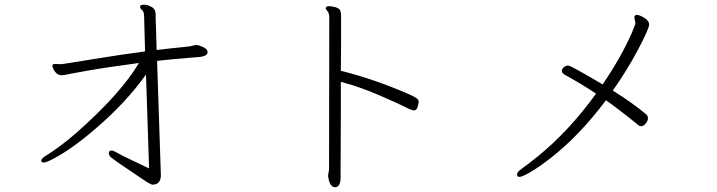

<svg xmlns="http://www.w3.org/2000/svg" viewBox="-20 -741 3040 814"><path d="M595 -523 591 -671Q591 -691 582.5 -698Q574 -705 574 -712V-713Q574 -721 590 -721Q606 -721 617 -714Q640 -706 640 -679V-662Q640 -656 641.5 -619.5Q643 -583 644 -529Q710 -537 748.5 -540.5Q787 -544 795.5 -547Q804 -550 812 -550H815Q826 -549 843 -540.5Q860 -532 860 -521Q860 -510 851 -506Q842 -502 831 -500Q705 -490 646 -483L662 1Q662 33 640 40Q632 42 627 42Q622 42 603 31Q454 -68 447.5 -77Q441 -86 441 -90Q441 -103 454 -103Q460 -103 479 -92Q498 -81 535.5 -63.5Q573 -46 612 -27L599 -425Q513 -305 388 -198Q289 -112 210 -70Q177 -52 166 -52Q155 -52 155 -59Q155 -70 175 -81Q236 -119 304 -178Q493 -345 569 -474Q427 -455 346 -440.5Q265 -426 258 -424Q251 -422 240 -422Q229 -422 219.5 -430.5Q210 -439 206 -449Q202 -459 202 -461Q202 -470 212 -470L233 -469Q237 -469 241 -469Q245 -469 373.5 -490Q502 -511 595 -523Z M1424 11Q1424 49 1403 53Q1381 53 1374 22Q1372 10 1371 7V2L1375 -22L1376 -667Q1376 -685 1368.5 -693.5Q1361 -702 1361 -706V-707Q1363 -715 1373.5 -715Q1384 -715 1404 -710Q1420 -704 1423 -695.5Q1426 -687 1426 -673V-546Q1426 -504 1425 -441Q1568 -405 1708 -344Q1736 -332 1745.5 -325Q1755 -318 1755 -310Q1755 -302 1750.5 -287.5Q1746 -273 1735.5 -273Q1725 -273 1701.5 -285.5Q1678 -298 1590.5 -336Q1503 -374 1425 -394V-256L1424 -32Z M2674 -643 2669 -667Q2669 -669 2671 -673Q2674 -678 2680.5 -678Q2687 -678 2700 -672Q2732 -656 2732 -637.5Q2732 -619 2685 -530.5Q2638 -442 2578 -357Q2663 -304 2721 -255Q2727 -249 2727 -239Q2727 -229 2717.5 -217.5Q2708 -206 2699.5 -206Q2691 -206 2687 -210Q2602 -279 2549 -316Q2437 -166 2312 -69Q2260 -29 2226.5 -10Q2193 9 2182.5 9Q2172 9 2172 -1.5Q2172 -12 2191 -25Q2210 -38 2260 -78Q2393 -186 2507 -344Q2452 -381 2373 -425Q2362 -432 2362 -440.5Q2362 -449 2370.5 -456Q2379 -463 2389.5 -463Q2400 -463 2535 -383Q2614 -500 2658 -600Q2674 -638 2674 -643Z"/></svg>

Font: ToneOZ-Pinyin-WenKai-Light
Style: Light
Weight: 300
Designer: Fontworks Inc.
Foundry: ToneOZ
Version: Version 0.240331